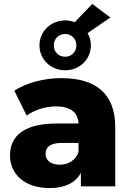

<svg xmlns="http://www.w3.org/2000/svg" viewBox="-20 -949 667 978"><path d="M380 -174C364 -131 327 -110 284 -110C239 -110 212 -133 212 -165C212 -199 234 -221 296 -221H380ZM312 -660C279 -660 254 -684 254 -718C254 -752 280 -776 312 -776C344 -776 369 -751 369 -718C369 -684 344 -660 312 -660ZM233 9C311 9 365 -18 392 -69V0H567V-301C567 -473 467 -551 292 -551C206 -551 115 -528 53 -487L116 -360C154 -389 212 -407 265 -407C340 -407 377 -376 380 -320H270C103 -320 31 -257 31 -157C31 -64 103 9 233 9ZM450 -929 361 -836C346 -842 329 -845 312 -845C238 -845 181 -788 181 -718C181 -647 238 -591 312 -591C386 -591 443 -647 443 -718C443 -741 437 -762 426 -780L542 -860Z"/></svg>

Font: Montserrat-Alt1 ExtBd
Style: Regular
Weight: 800
Designer: Differentunic
Foundry: Differentunic
Version: Version 7.222